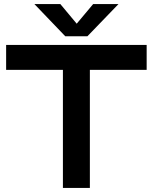

<svg xmlns="http://www.w3.org/2000/svg" viewBox="-20 -920 748 940"><path d="M288 0V-578H10V-700H698V-578H420V0ZM560 -900 408 -742.5H299.5L148.5 -900H275.5L355.5 -804L436 -900Z"/></svg>

Font: Science Gothic
Style: Regular
Weight: 400
Designer: Thomas Phinney, Vassil Kateliev, Brandon Buerkle
Foundry: Font Detective LLC
Version: Version 1.018